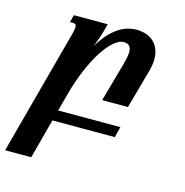

<svg xmlns="http://www.w3.org/2000/svg" viewBox="-182 -629 897 929"><g transform="rotate(15 266.5 -165.0)"><path d="M445.3 -157.2H315.9L371.1 -353Q376.5 -373 379.4 -388.4Q382.3 -403.8 382.3 -415.5Q382.3 -437 372.6 -446.3Q362.8 -455.6 344.2 -455.6Q322.3 -455.6 295.7 -432.9Q269 -410.2 242.2 -368.7Q215.3 -327.1 190.4 -269Q165.5 -210.9 146.5 -140.1L123.5 -53.7H435.1L421.4 0H108.9L56.2 198.7H-74.7L94.7 -433.6Q100.1 -454.1 100.1 -463.9Q100.1 -474.6 95.2 -478.3Q90.3 -481.9 81.5 -481.9H67.9L77.6 -518.6H247.1L234.9 -473.1Q232.4 -463.4 225.8 -444.1Q219.2 -424.8 208.5 -398.4Q230 -435.1 252.4 -460Q274.9 -484.9 297.6 -500.2Q320.3 -515.6 343.3 -522.5Q366.2 -529.3 389.2 -529.3Q417 -529.3 439.2 -521.2Q461.4 -513.2 476.8 -498Q492.2 -482.9 500.5 -461.7Q508.8 -440.4 508.8 -414.1Q508.8 -400.9 506.8 -386.2Q504.9 -371.6 500.5 -356Z"/></g></svg>

Font: Arian AMU Serif
Style: Bold Italic
Weight: 700
Italic angle: -15°
Designer: Ruben Hakobyan (Tarumian)
Foundry: Ruben Hakobyan (Tarumian)
Version: Version 1.002